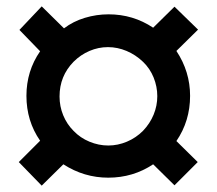

<svg xmlns="http://www.w3.org/2000/svg" viewBox="-20 -642 680 603"><path d="M111 -59 39 -133 106 -200Q63 -262 63 -341Q63 -419 106 -481L41 -548L111 -622L181 -553Q210 -575 246.5 -586Q283 -597 321 -597Q398 -597 461 -555L528 -621L602 -549L534 -482Q577 -417 577 -341Q577 -262 534 -199L601 -133L528 -60L461 -126Q398 -84 320 -84Q244 -84 179 -126ZM429 -231Q451 -254 462.5 -282Q474 -310 474 -340Q474 -370 462.5 -398.5Q451 -427 429 -448Q406 -470 377.5 -482Q349 -494 319 -494Q289 -494 261 -482Q233 -470 211 -448Q167 -403 167 -339Q167 -308 178.5 -280Q190 -252 211 -231Q232 -209 261 -197Q290 -185 320 -185Q350 -185 378.5 -197Q407 -209 429 -231Z"/></svg>

Font: Open Sauce One
Style: Bold
Weight: 700
Designer: Alfredo Marco Pradil
Foundry: Creative Sauce Fz LLC
Version: Version 1.477